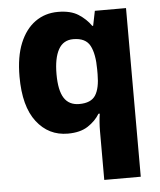

<svg xmlns="http://www.w3.org/2000/svg" viewBox="-55 -608 748 896"><g transform="rotate(-5 318.5 -160.0)"><path d="M397 11Q397 -9 398.5 -30Q400 -51 403 -70H397Q377 -37 341 -13.5Q305 10 247 10Q157 10 101 -62.5Q45 -135 45 -274Q45 -368 71 -431Q97 -494 143 -527Q189 -560 250 -560Q309 -560 345 -537Q381 -514 404 -481H408L422 -550H568V240H397ZM312 -123Q367 -123 388 -155.5Q409 -188 409 -254V-276Q409 -349 388.5 -388Q368 -427 310 -427Q263 -427 240.5 -386.5Q218 -346 218 -271Q218 -195 241 -159Q264 -123 312 -123Z"/></g></svg>

Font: Noto Sans Syriac Eastern ExtraBold
Style: Regular
Weight: 800
Designer: Patrick Giasson and the Monotype Design Team
Foundry: Monotype Imaging Inc.
Version: Version 3.001